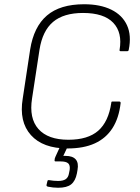

<svg xmlns="http://www.w3.org/2000/svg" viewBox="-20 -687 660 904"><path d="M298 12Q182 12 125.5 -51Q69 -114 87 -223L122 -454Q139 -561 201 -614Q263 -667 376 -667Q452 -667 504 -641.5Q556 -616 578 -568Q600 -520 586 -452Q585 -446 579 -446H548Q542 -446 543 -452Q557 -534 513 -580Q469 -626 371 -626Q280 -626 230 -584Q180 -542 166 -453L131 -224Q116 -130 161 -79.5Q206 -29 302 -29Q394 -29 442.5 -71.5Q491 -114 504 -203Q504 -209 509 -209H541Q548 -209 548 -202Q540 -131 509.5 -83.5Q479 -36 426.5 -12Q374 12 298 12ZM254 197Q230 197 206 192Q198 190 199 184L203 167Q204 160 210 161Q222 163 232.5 164Q243 165 254 165Q277 165 289.5 156.5Q302 148 305 128L308 113Q311 91 301 82Q291 73 265 73H242Q236 73 237 67Q237 63 238 59Q239 55 241 51L268 -8Q271 -14 275 -14H301Q307 -14 304 -8L278 47H289Q322 47 336.5 63.5Q351 80 345 113L342 130Q335 165 315 181Q295 197 254 197Z"/></svg>

Font: Sofia Sans ExtraLight
Style: Italic
Weight: 250
Italic angle: -9°
Version: Version 4.100-B